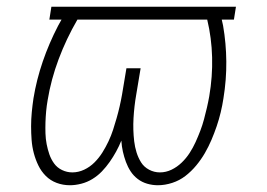

<svg xmlns="http://www.w3.org/2000/svg" viewBox="-20 -540 790 568"><path d="M187 8Q166 8 147.5 1Q129 -6 115.5 -19.5Q102 -33 93.5 -50.5Q85 -68 80 -87Q75 -106 73.5 -126Q72 -146 72 -166.5Q72 -187 74 -208Q76 -229 79 -249Q88 -304 106.5 -358Q125 -412 152 -464L162 -482H126L132 -520H678L672 -482H636L640 -464Q649 -412 649.5 -358Q650 -304 641 -249Q638 -229 633 -208Q628 -187 621 -166.5Q614 -146 605.5 -126Q597 -106 586 -87Q575 -68 560.5 -50.5Q546 -33 528.5 -19.5Q511 -6 489.5 1Q468 8 447 8Q431 8 415.5 3.5Q400 -1 387.5 -10.5Q375 -20 366.5 -33Q358 -46 352.5 -61Q347 -76 343.5 -91.5Q340 -107 339 -124Q332 -107 323.5 -91.5Q315 -76 304.5 -61Q294 -46 281.5 -33Q269 -20 253.5 -10.5Q238 -1 220.5 3.5Q203 8 187 8ZM194 -30Q212 -30 229 -38Q246 -46 259.5 -59.5Q273 -73 283 -89Q293 -105 301 -122Q309 -139 314.5 -156Q320 -173 325 -190.5Q330 -208 334 -225.5Q338 -243 341 -260L354 -338H396L383 -260Q380 -243 378 -225.5Q376 -208 375 -190.5Q374 -173 374.5 -156Q375 -139 377 -122Q379 -105 384 -89Q389 -73 397.5 -59.5Q406 -46 421 -38Q436 -30 453 -30Q471 -30 487.5 -38Q504 -46 517.5 -59Q531 -72 541 -87.5Q551 -103 558.5 -119.5Q566 -136 572.5 -153Q579 -170 583.5 -187Q588 -204 592 -221Q596 -238 599 -255Q609 -313 607.5 -370.5Q606 -428 593 -482H209Q176 -425 153.5 -365Q131 -305 121 -244Q118 -227 116.5 -210.5Q115 -194 114.5 -178Q114 -162 114.5 -145.5Q115 -129 118 -113.5Q121 -98 126 -83.5Q131 -69 140 -56.5Q149 -44 163.5 -37Q178 -30 194 -30Z"/></svg>

Font: Iosevka Etoile Extralight
Style: Italic
Weight: 200
Italic angle: -9°
Designer: Belleve Invis
Foundry: Belleve Invis
Version: Version 22.1.2; ttfautohint (v1.8.4)